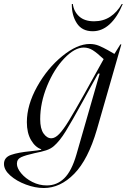

<svg xmlns="http://www.w3.org/2000/svg" viewBox="-130 -741 637 965"><path d="M105 191Q156 191 193 155Q230 119 254 36L371 -371H363L305 -266L287 -233Q231 -131 200.5 -81.5Q170 -32 141 -7Q125 7 102 14.5Q79 22 43 29Q-2 39 -23.5 49Q-45 59 -45 82Q-45 104 -23.5 130Q-2 156 32.5 173.5Q67 191 105 191ZM24 19Q62 15 77 12V9Q47 -1 26 -37Q5 -73 5 -127Q5 -213 56.5 -305.5Q108 -398 183 -459Q258 -520 321 -520Q346 -520 367.5 -511Q389 -502 413 -488.5Q437 -475 445 -470L475 -518H480L357 -90Q313 61 243 132.5Q173 204 90 204Q47 204 0 186.5Q-47 169 -78.5 141Q-110 113 -110 83Q-110 50 -74.5 37.5Q-39 25 24 19ZM128 -46Q147 -46 168 -68Q189 -90 216.5 -135Q244 -180 295 -271L391 -444Q358 -475 336.5 -488.5Q315 -502 291 -502Q245 -502 193 -447.5Q141 -393 106.5 -308.5Q72 -224 72 -142Q72 -94 89 -70Q106 -46 128 -46ZM336 -584Q282 -584 256 -624.5Q230 -665 231 -721H236Q241 -683 268 -658.5Q295 -634 343 -634Q389 -634 424 -657Q459 -680 482 -721H487Q460 -655 421.5 -619.5Q383 -584 336 -584Z"/></svg>

Font: Nyght Serif Light Italic
Style: Regular
Weight: 300
Italic angle: -16°
Designer: Maksym Kobuzan
Version: Version 0.410